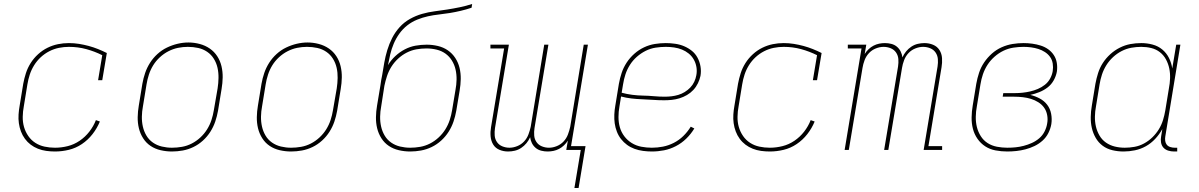

<svg xmlns="http://www.w3.org/2000/svg" viewBox="-20 -755 6040 967"><path d="M257 8Q235 8 213 5Q191 2 171 -6Q151 -14 134.5 -26.5Q118 -39 105.5 -56Q93 -73 85.5 -93Q78 -113 75 -134.5Q72 -156 73.5 -178.5Q75 -201 79 -223L97 -333Q102 -360 110.5 -386.5Q119 -413 134.5 -437.5Q150 -462 172 -482Q194 -502 219.5 -514.5Q245 -527 272 -532.5Q299 -538 327 -538Q353 -538 378 -534Q403 -530 427 -523.5Q451 -517 473.5 -508Q496 -499 518 -488L495 -351H474L495 -477Q457 -496 415 -507.5Q373 -519 327 -519Q302 -519 277 -514Q252 -509 228.5 -497Q205 -485 185.5 -467Q166 -449 152 -426.5Q138 -404 130 -379.5Q122 -355 118 -330L100 -220Q95 -194 94.5 -167Q94 -140 101 -115.5Q108 -91 122.5 -70Q137 -49 158 -35.5Q179 -22 204.5 -16.5Q230 -11 257 -11Q289 -11 321 -19Q353 -27 381 -46Q409 -65 430 -92Q451 -119 463 -150L483 -143Q469 -109 446 -79.5Q423 -50 392.5 -29.5Q362 -9 327 -0.5Q292 8 257 8Z M846 8Q817 8 789 1.5Q761 -5 738.5 -20Q716 -35 701 -58.5Q686 -82 679.5 -109Q673 -136 673.5 -165Q674 -194 679 -223L697 -333Q702 -361 711 -387.5Q720 -414 735.5 -438.5Q751 -463 773 -483Q795 -503 821 -515.5Q847 -528 874.5 -534.5Q902 -541 929 -541Q958 -541 986 -533.5Q1014 -526 1036.5 -510.5Q1059 -495 1074 -472Q1089 -449 1095.5 -421.5Q1102 -394 1101.5 -365Q1101 -336 1096 -307L1078 -197Q1073 -169 1064 -142.5Q1055 -116 1039.5 -91.5Q1024 -67 1002 -47Q980 -27 954 -14.5Q928 -2 900.5 3Q873 8 846 8ZM846 -11Q871 -11 896.5 -15.5Q922 -20 945.5 -32Q969 -44 989 -62.5Q1009 -81 1023 -103.5Q1037 -126 1045 -150.5Q1053 -175 1057 -200L1076 -310Q1080 -336 1080.5 -362.5Q1081 -389 1075.5 -413.5Q1070 -438 1057 -459Q1044 -480 1023.5 -494Q1003 -508 978 -513.5Q953 -519 926 -519Q901 -519 876.5 -514Q852 -509 828.5 -497Q805 -485 785 -466.5Q765 -448 751.5 -426Q738 -404 730 -379.5Q722 -355 718 -330L700 -220Q695 -194 694.5 -168Q694 -142 699.5 -117.5Q705 -93 717.5 -72Q730 -51 750 -37Q770 -23 795 -17Q820 -11 846 -11Z M1446 8Q1417 8 1389 1.5Q1361 -5 1338.5 -20Q1316 -35 1301 -58.5Q1286 -82 1279.5 -109Q1273 -136 1273.5 -165Q1274 -194 1279 -223L1297 -333Q1302 -361 1311 -387.5Q1320 -414 1335.5 -438.5Q1351 -463 1373 -483Q1395 -503 1421 -515.5Q1447 -528 1474.5 -534.5Q1502 -541 1529 -541Q1558 -541 1586 -533.5Q1614 -526 1636.5 -510.5Q1659 -495 1674 -472Q1689 -449 1695.5 -421.5Q1702 -394 1701.5 -365Q1701 -336 1696 -307L1678 -197Q1673 -169 1664 -142.5Q1655 -116 1639.5 -91.5Q1624 -67 1602 -47Q1580 -27 1554 -14.5Q1528 -2 1500.5 3Q1473 8 1446 8ZM1446 -11Q1471 -11 1496.5 -15.5Q1522 -20 1545.5 -32Q1569 -44 1589 -62.5Q1609 -81 1623 -103.5Q1637 -126 1645 -150.5Q1653 -175 1657 -200L1676 -310Q1680 -336 1680.5 -362.5Q1681 -389 1675.5 -413.5Q1670 -438 1657 -459Q1644 -480 1623.5 -494Q1603 -508 1578 -513.5Q1553 -519 1526 -519Q1501 -519 1476.5 -514Q1452 -509 1428.5 -497Q1405 -485 1385 -466.5Q1365 -448 1351.5 -426Q1338 -404 1330 -379.5Q1322 -355 1318 -330L1300 -220Q1295 -194 1294.5 -168Q1294 -142 1299.5 -117.5Q1305 -93 1317.5 -72Q1330 -51 1350 -37Q1370 -23 1395 -17Q1420 -11 1446 -11Z M2046 8Q2017 8 1989 1.5Q1961 -5 1938.5 -20Q1916 -35 1901 -58.5Q1886 -82 1879.5 -109Q1873 -136 1873.5 -165Q1874 -194 1879 -223L1896 -325Q1898 -339 1900 -352Q1902 -365 1905 -378Q1910 -409 1915.5 -440Q1921 -471 1930.5 -502.5Q1940 -534 1955 -563.5Q1970 -593 1992.5 -618Q2015 -643 2044.5 -659.5Q2074 -676 2105.5 -685Q2137 -694 2168.5 -698Q2200 -702 2232 -707Q2264 -712 2295.5 -718.5Q2327 -725 2358 -735L2355 -716Q2328 -707 2300.5 -700.5Q2273 -694 2245.5 -689.5Q2218 -685 2190.5 -682Q2163 -679 2135.5 -673Q2108 -667 2081 -656Q2054 -645 2031 -627Q2008 -609 1991 -585Q1974 -561 1963 -535Q1952 -509 1945.5 -481.5Q1939 -454 1934 -427Q1949 -452 1971 -472.5Q1993 -493 2019 -506.5Q2045 -520 2073 -525Q2101 -530 2129 -530Q2157 -530 2185 -523.5Q2213 -517 2235.5 -501.5Q2258 -486 2273 -463Q2288 -440 2294.5 -413Q2301 -386 2300.5 -357Q2300 -328 2295 -299L2278 -197Q2273 -169 2264 -142.5Q2255 -116 2239.5 -91.5Q2224 -67 2202 -47Q2180 -27 2154 -14.5Q2128 -2 2100.5 3Q2073 8 2046 8ZM2046 -11Q2071 -11 2096.5 -15.5Q2122 -20 2145.5 -32Q2169 -44 2189 -62.5Q2209 -81 2223 -103.5Q2237 -126 2245 -150.5Q2253 -175 2257 -200L2274 -302Q2279 -328 2279.5 -354Q2280 -380 2274.5 -404.5Q2269 -429 2256 -450Q2243 -471 2223.5 -485Q2204 -499 2179 -505Q2154 -511 2128 -511Q2102 -511 2077 -506.5Q2052 -502 2028.5 -490Q2005 -478 1985 -459.5Q1965 -441 1951 -418.5Q1937 -396 1929 -371.5Q1921 -347 1916 -323L1900 -220Q1895 -194 1894.5 -168Q1894 -142 1899.5 -117.5Q1905 -93 1917.5 -72Q1930 -51 1950 -37Q1970 -23 1995 -17Q2020 -11 2046 -11Z M2873 192 2905 0H2832L2840 -47Q2832 -34 2820.5 -23Q2809 -12 2795.5 -5Q2782 2 2767.5 5Q2753 8 2738 8Q2722 8 2706 4Q2690 0 2678 -10Q2666 -20 2659 -34Q2652 -48 2650 -64Q2643 -48 2631.5 -34Q2620 -20 2605 -10Q2590 0 2573 4Q2556 8 2539 8Q2516 8 2495.5 -0.5Q2475 -9 2464 -27Q2453 -45 2451 -68Q2449 -91 2453 -114L2519 -511H2450V-530H2543L2473 -110Q2470 -91 2471.5 -72.5Q2473 -54 2483 -39.5Q2493 -25 2510 -18Q2527 -11 2546 -11Q2565 -11 2585 -19Q2605 -27 2619.5 -42.5Q2634 -58 2641.5 -78Q2649 -98 2653 -117L2721 -530H2742L2672 -110Q2669 -91 2670.5 -72.5Q2672 -54 2682 -39.5Q2692 -25 2709 -18Q2726 -11 2745 -11Q2764 -11 2784 -19Q2804 -27 2818.5 -42.5Q2833 -58 2840.5 -78Q2848 -98 2852 -117L2920 -530H2941L2856 -19H2929L2894 192Z M3263 8Q3241 8 3218.5 5Q3196 2 3175.5 -5.5Q3155 -13 3138 -25.5Q3121 -38 3108 -54.5Q3095 -71 3087 -91.5Q3079 -112 3076 -133.5Q3073 -155 3074 -178Q3075 -201 3079 -223L3097 -333Q3102 -361 3111 -388Q3120 -415 3136 -439.5Q3152 -464 3174.5 -484Q3197 -504 3223.5 -516.5Q3250 -529 3278 -533.5Q3306 -538 3333 -538Q3357 -538 3381 -534.5Q3405 -531 3426 -522Q3447 -513 3464.5 -499Q3482 -485 3493 -464.5Q3504 -444 3508 -420.5Q3512 -397 3508 -373Q3504 -354 3495 -335.5Q3486 -317 3472 -302Q3458 -287 3440 -276.5Q3422 -266 3402.5 -260Q3383 -254 3363.5 -252Q3344 -250 3325 -250Q3297 -250 3269.5 -252Q3242 -254 3214.5 -255Q3187 -256 3160.5 -259Q3134 -262 3108 -269L3100 -220Q3095 -193 3095 -165.5Q3095 -138 3102 -113.5Q3109 -89 3124.5 -68.5Q3140 -48 3162 -34.5Q3184 -21 3210 -16Q3236 -11 3263 -11Q3291 -11 3319 -16.5Q3347 -22 3373.5 -35.5Q3400 -49 3421.5 -70Q3443 -91 3459 -117L3477 -108Q3460 -80 3436.5 -57Q3413 -34 3384 -19Q3355 -4 3324.5 2Q3294 8 3263 8ZM3328 -268Q3345 -268 3362 -270Q3379 -272 3396 -277Q3413 -282 3428.5 -291.5Q3444 -301 3456.5 -314Q3469 -327 3476.5 -343Q3484 -359 3487 -376Q3491 -397 3487.5 -417.5Q3484 -438 3474 -455.5Q3464 -473 3448.5 -485.5Q3433 -498 3414.5 -505.5Q3396 -513 3375 -516Q3354 -519 3333 -519Q3308 -519 3282 -515Q3256 -511 3232 -499Q3208 -487 3187.5 -469Q3167 -451 3152.5 -428Q3138 -405 3130 -380.5Q3122 -356 3118 -330L3111 -288Q3137 -281 3164 -277.5Q3191 -274 3218.5 -273.5Q3246 -273 3273.5 -270.5Q3301 -268 3328 -268Z M3857 8Q3835 8 3813 5Q3791 2 3771 -6Q3751 -14 3734.5 -26.5Q3718 -39 3705.5 -56Q3693 -73 3685.5 -93Q3678 -113 3675 -134.5Q3672 -156 3673.5 -178.5Q3675 -201 3679 -223L3697 -333Q3702 -360 3710.5 -386.5Q3719 -413 3734.5 -437.5Q3750 -462 3772 -482Q3794 -502 3819.5 -514.5Q3845 -527 3872 -532.5Q3899 -538 3927 -538Q3953 -538 3978 -534Q4003 -530 4027 -523.5Q4051 -517 4073.5 -508Q4096 -499 4118 -488L4095 -351H4074L4095 -477Q4057 -496 4015 -507.5Q3973 -519 3927 -519Q3902 -519 3877 -514Q3852 -509 3828.5 -497Q3805 -485 3785.5 -467Q3766 -449 3752 -426.5Q3738 -404 3730 -379.5Q3722 -355 3718 -330L3700 -220Q3695 -194 3694.5 -167Q3694 -140 3701 -115.5Q3708 -91 3722.5 -70Q3737 -49 3758 -35.5Q3779 -22 3804.5 -16.5Q3830 -11 3857 -11Q3889 -11 3921 -19Q3953 -27 3981 -46Q4009 -65 4030 -92Q4051 -119 4063 -150L4083 -143Q4069 -109 4046 -79.5Q4023 -50 3992.5 -29.5Q3962 -9 3927 -0.5Q3892 8 3857 8Z M4234 0 4319 -511H4250V-530H4343L4335 -483Q4343 -496 4354.5 -507Q4366 -518 4379.5 -525Q4393 -532 4407.5 -535Q4422 -538 4437 -538Q4453 -538 4469 -534Q4485 -530 4497 -520Q4509 -510 4516 -496Q4523 -482 4525 -466Q4532 -482 4543.5 -496Q4555 -510 4570 -520Q4585 -530 4602 -534Q4619 -538 4636 -538Q4659 -538 4679.5 -529.5Q4700 -521 4711.5 -503Q4723 -485 4724.5 -462Q4726 -439 4722 -416L4656 -19H4725V0H4632L4702 -420Q4705 -439 4703.5 -457.5Q4702 -476 4692 -490.5Q4682 -505 4665 -512Q4648 -519 4629 -519Q4610 -519 4590 -511Q4570 -503 4555.5 -487.5Q4541 -472 4533.5 -452Q4526 -432 4523 -413L4454 0H4433L4503 -420Q4506 -439 4504.5 -457.5Q4503 -476 4493 -490.5Q4483 -505 4466 -512Q4449 -519 4430 -519Q4411 -519 4391 -511Q4371 -503 4356.5 -487.5Q4342 -472 4334.5 -452Q4327 -432 4324 -413L4255 0Z M5053 8Q5023 8 4994 2.5Q4965 -3 4942 -18Q4919 -33 4903 -56Q4887 -79 4880 -106.5Q4873 -134 4873.5 -164Q4874 -194 4879 -223L4897 -333Q4902 -361 4911 -388.5Q4920 -416 4936.5 -440.5Q4953 -465 4975.5 -485Q4998 -505 5025 -517Q5052 -529 5080 -533.5Q5108 -538 5135 -538Q5157 -538 5179 -535Q5201 -532 5221.5 -525.5Q5242 -519 5259 -507Q5276 -495 5287.5 -477.5Q5299 -460 5302.5 -438.5Q5306 -417 5303 -395Q5299 -372 5287 -350.5Q5275 -329 5256 -314.5Q5237 -300 5214.5 -291Q5192 -282 5169 -277Q5194 -271 5216.5 -259Q5239 -247 5254 -227.5Q5269 -208 5274 -182Q5279 -156 5275 -130Q5271 -107 5260 -85Q5249 -63 5230.5 -46.5Q5212 -30 5190 -19.5Q5168 -9 5145 -3Q5122 3 5099 5.5Q5076 8 5053 8ZM5053 -11Q5074 -11 5094.5 -13Q5115 -15 5136 -20.5Q5157 -26 5177 -35Q5197 -44 5214 -58.5Q5231 -73 5241 -93Q5251 -113 5254 -133Q5258 -154 5254 -175.5Q5250 -197 5238.5 -213Q5227 -229 5209.5 -240Q5192 -251 5172.5 -257Q5153 -263 5131.5 -265.5Q5110 -268 5088 -268H5030L5033 -286H5091Q5110 -286 5129.5 -288Q5149 -290 5168.5 -294.5Q5188 -299 5207 -307Q5226 -315 5242.5 -328Q5259 -341 5269 -359.5Q5279 -378 5282 -397Q5285 -416 5282 -435Q5279 -454 5268.5 -468.5Q5258 -483 5242.5 -493Q5227 -503 5209.5 -508.5Q5192 -514 5173 -516.5Q5154 -519 5135 -519Q5110 -519 5084 -515Q5058 -511 5034 -499.5Q5010 -488 4989 -469.5Q4968 -451 4953.5 -428.5Q4939 -406 4930.5 -381Q4922 -356 4918 -330L4900 -220Q4895 -194 4894.5 -167Q4894 -140 4900 -115.5Q4906 -91 4919.5 -69.5Q4933 -48 4954 -34.5Q4975 -21 5001 -16Q5027 -11 5053 -11Z M5639 8Q5610 8 5582.5 1.5Q5555 -5 5533.5 -21Q5512 -37 5498.5 -60.5Q5485 -84 5479 -110.5Q5473 -137 5473.5 -166Q5474 -195 5479 -223L5497 -333Q5502 -360 5510.5 -387Q5519 -414 5534.5 -438Q5550 -462 5572 -482Q5594 -502 5620 -515Q5646 -528 5673 -533Q5700 -538 5728 -538Q5757 -538 5785 -530.5Q5813 -523 5834 -505.5Q5855 -488 5867.5 -463Q5880 -438 5884 -410L5904 -530H5925L5849 -68Q5847 -57 5848.5 -45.5Q5850 -34 5856.5 -26Q5863 -18 5874 -14.5Q5885 -11 5896 -11H5909V8H5893Q5878 8 5863.5 3.5Q5849 -1 5839.5 -11.5Q5830 -22 5827.5 -37.5Q5825 -53 5828 -68L5834 -105Q5819 -78 5798 -55.5Q5777 -33 5751 -18.5Q5725 -4 5696 2Q5667 8 5639 8ZM5645 -11Q5669 -11 5694 -15.5Q5719 -20 5742 -32.5Q5765 -45 5784 -63.5Q5803 -82 5816.5 -104Q5830 -126 5837.5 -150.5Q5845 -175 5849 -199L5867 -309Q5872 -334 5873 -360Q5874 -386 5869 -410Q5864 -434 5852.5 -455.5Q5841 -477 5822 -492Q5803 -507 5778.5 -513Q5754 -519 5728 -519Q5703 -519 5678 -514.5Q5653 -510 5629.5 -498Q5606 -486 5586 -467.5Q5566 -449 5552 -426.5Q5538 -404 5530 -379.5Q5522 -355 5518 -330L5500 -220Q5495 -194 5494.5 -168Q5494 -142 5499.5 -118Q5505 -94 5517.5 -72.5Q5530 -51 5550 -37Q5570 -23 5594.5 -17Q5619 -11 5645 -11Z"/></svg>

Font: Iosevka Curly Slab ThEx
Style: Italic
Weight: 100
Width: 7
Italic angle: -9°
Monospace: yes
Designer: Belleve Invis
Foundry: Belleve Invis
Version: Version 11.1.0; ttfautohint (v1.8.3)